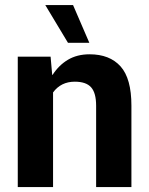

<svg xmlns="http://www.w3.org/2000/svg" viewBox="-20 -758 604 778"><path d="M512.5 0H369.5V-329.5Q369.5 -381.5 349.2 -404.2Q329 -427 283 -427Q227 -427 195 -383.5V0H52V-528.5H185L191.5 -455L193 -454.5Q218 -493.5 255.2 -515.8Q292.5 -538 343 -538Q424.5 -538 468.5 -489Q512.5 -440 512.5 -330ZM342 -584.5H255.5L163.5 -737.5H276Z"/></svg>

Font: Roberto Sans
Style: Bold
Weight: 700
Designer: Google (font) & Cristiano Sobral (main changes)
Version: Version 1.000;October 12, 2021;FontCreator 14.0.0.2814 64-bi